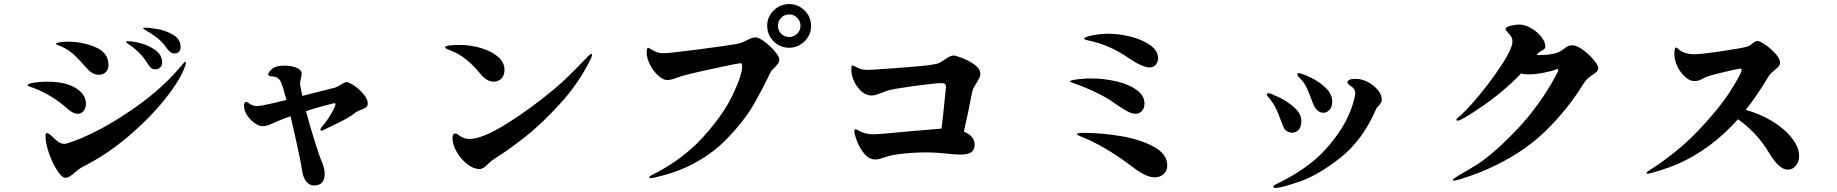

<svg xmlns="http://www.w3.org/2000/svg" viewBox="-20 -883 9040 945"><path d="M694 -736Q685 -741 685 -744Q685 -747 695 -747Q714 -747 755 -740Q796 -733 832.5 -711.5Q869 -690 869 -651Q869 -636 860.5 -628Q852 -620 841 -620Q827 -620 818 -627Q809 -634 798 -649Q780 -676 754.5 -696Q729 -716 694 -736ZM706 -571Q671 -628 608 -669Q601 -673 601 -677Q601 -680 610 -680Q638 -680 678 -668.5Q718 -657 748 -633.5Q778 -610 778 -576Q778 -559 768 -550.5Q758 -542 744 -542Q731 -542 723.5 -548.5Q716 -555 706 -571ZM268 -660Q266 -661 261 -662.5Q256 -664 256 -667Q256 -672 275.5 -675Q295 -678 310 -678Q387 -678 450.5 -650.5Q514 -623 514 -563Q514 -541 500.5 -528Q487 -515 467 -515Q436 -515 410 -544Q371 -589 340 -617Q309 -645 268 -660ZM210 -228Q220 -228 238 -210Q254 -194 267.5 -184.5Q281 -175 297 -175Q305 -175 332 -184.5Q359 -194 383 -204Q507 -257 646 -354.5Q785 -452 880 -568Q888 -578 892 -578Q895 -578 895 -575Q895 -570 892 -561Q873 -499 799 -404Q725 -309 615.5 -215Q506 -121 385 -61Q375 -56 353 -38Q337 -24 325 -16Q313 -8 302 -8Q285 -8 261.5 -44Q238 -80 221 -129Q204 -178 204 -213Q204 -228 210 -228ZM137 -453Q132 -455 124 -457.5Q116 -460 116 -463Q116 -471 145.5 -476Q175 -481 211 -481Q302 -481 352.5 -450Q403 -419 403 -372Q403 -352 392 -337.5Q381 -323 363 -323Q340 -323 313 -347Q233 -419 137 -453Z M1790 -374Q1790 -361 1782 -355Q1774 -349 1758 -343Q1740 -337 1734 -332Q1709 -312 1682 -297.5Q1655 -283 1611 -262L1574 -244Q1567 -240 1562 -240Q1557 -240 1557 -244Q1557 -251 1566 -261Q1589 -287 1610 -323Q1631 -359 1631 -369Q1631 -375 1624 -375Q1610 -372 1571.5 -361.5Q1533 -351 1486 -336Q1506 -260 1530 -184.5Q1554 -109 1564 -87Q1578 -54 1578 -27Q1578 -7 1570.5 7Q1563 21 1549 26Q1538 30 1527 30Q1502 30 1486.5 9.5Q1471 -11 1466 -49Q1462 -76 1445.5 -153.5Q1429 -231 1410 -311Q1365 -295 1350 -288Q1317 -273 1302.5 -267.5Q1288 -262 1273 -262Q1255 -262 1233.5 -277Q1212 -292 1196.5 -315.5Q1181 -339 1181 -362Q1181 -372 1184 -377Q1187 -382 1191 -382Q1195 -382 1204 -375.5Q1213 -369 1222.5 -365Q1232 -361 1247 -361Q1268 -361 1390 -391Q1372 -456 1366 -471Q1355 -505 1321 -507Q1300 -507 1300 -517Q1300 -526 1317 -542Q1335 -560 1379 -560Q1414 -560 1439.5 -549.5Q1465 -539 1465 -520Q1465 -512 1461 -498Q1457 -482 1457 -473Q1457 -465 1458 -460Q1467 -417 1468 -411L1630 -452Q1642 -456 1659 -467Q1661 -468 1670 -473.5Q1679 -479 1685 -479Q1697 -479 1723 -461.5Q1749 -444 1769.5 -419.5Q1790 -395 1790 -374Z M2345 -519Q2272 -609 2193 -636Q2171 -644 2171 -650Q2171 -657 2194 -659.5Q2217 -662 2239 -662Q2292 -662 2344 -647.5Q2396 -633 2429.5 -605Q2463 -577 2463 -539Q2463 -511 2447.5 -496Q2432 -481 2409 -481Q2376 -481 2345 -519ZM2207 -204Q2207 -226 2221 -226Q2229 -226 2237 -219Q2260 -199 2291 -199Q2353 -199 2473 -273.5Q2593 -348 2713 -449Q2772 -499 2845 -576Q2884 -618 2890 -618Q2894 -618 2894 -613Q2894 -606 2888 -594Q2829 -473 2734 -369.5Q2639 -266 2554.5 -201Q2470 -136 2420 -106Q2399 -93 2382 -76Q2359 -51 2340 -51Q2311 -51 2280 -75Q2249 -99 2228 -135Q2207 -171 2207 -204Z M3756 -756Q3756 -800 3788 -831.5Q3820 -863 3864 -863Q3908 -863 3940 -831.5Q3972 -800 3972 -756Q3972 -711 3940 -679.5Q3908 -648 3864 -648Q3819 -648 3787.5 -680Q3756 -712 3756 -756ZM3920 -756Q3920 -779 3903.5 -795.5Q3887 -812 3864 -812Q3841 -812 3825 -795.5Q3809 -779 3809 -756Q3809 -733 3825 -717Q3841 -701 3864 -701Q3887 -701 3903.5 -717Q3920 -733 3920 -756ZM3176 -11Q3176 -16 3187 -21Q3335 -94 3435.5 -203Q3536 -312 3584.5 -412.5Q3633 -513 3633 -559Q3633 -572 3623 -572Q3615 -572 3480.5 -543Q3346 -514 3322 -504Q3283 -489 3265 -489Q3244 -489 3220 -510.5Q3196 -532 3179.5 -564Q3163 -596 3163 -626Q3163 -648 3171 -648Q3173 -648 3184.5 -640.5Q3196 -633 3211 -627Q3226 -621 3246 -621Q3274 -621 3419.5 -640Q3565 -659 3607 -667Q3630 -671 3658 -686Q3668 -691 3678 -695Q3688 -699 3699 -699Q3715 -699 3743 -678Q3771 -657 3793.5 -630.5Q3816 -604 3816 -590Q3816 -580 3810.5 -572Q3805 -564 3793 -551Q3791 -549 3783 -541.5Q3775 -534 3772 -526Q3725 -429 3682.5 -357Q3640 -285 3558.5 -200.5Q3477 -116 3362 -62Q3310 -38 3252 -22Q3194 -6 3182 -6Q3176 -6 3176 -11Z M4777 -171Q4777 -145 4760 -133.5Q4743 -122 4707 -122Q4682 -122 4640 -127Q4580 -133 4543 -133Q4484 -133 4427 -127Q4370 -121 4344 -112Q4329 -107 4314.5 -102.5Q4300 -98 4289 -98Q4258 -98 4234.5 -126Q4211 -154 4198 -188.5Q4185 -223 4185 -235Q4185 -247 4192 -247Q4195 -247 4203 -242Q4236 -222 4279 -222Q4307 -222 4459 -237Q4496 -240 4537 -243.5Q4578 -247 4614 -250L4621 -309Q4636 -448 4636 -454Q4636 -465 4631 -469.5Q4626 -474 4614 -474Q4585 -474 4481.5 -460Q4378 -446 4348 -437Q4325 -429 4313 -424Q4310 -423 4297 -418Q4284 -413 4269 -413Q4243 -413 4220 -433.5Q4197 -454 4183.5 -483.5Q4170 -513 4170 -538Q4170 -551 4171 -556Q4172 -561 4176 -561Q4179 -561 4190 -555Q4206 -546 4219.5 -542.5Q4233 -539 4250 -539Q4266 -539 4276 -540Q4356 -545 4469 -554Q4582 -563 4602 -573Q4616 -579 4633 -592Q4643 -599 4654 -604.5Q4665 -610 4674 -610Q4682 -610 4715.5 -597.5Q4749 -585 4777 -564.5Q4805 -544 4805 -520Q4805 -509 4800.5 -499.5Q4796 -490 4785 -473Q4778 -462 4772 -450Q4766 -438 4764 -427Q4746 -330 4724 -235Q4777 -214 4777 -171Z M5534 -598Q5442 -662 5336 -684Q5316 -688 5316 -693Q5316 -701 5357 -709Q5398 -717 5434 -717Q5488 -717 5545.5 -702.5Q5603 -688 5641.5 -660.5Q5680 -633 5680 -597Q5680 -578 5668.5 -564.5Q5657 -551 5638 -551Q5603 -551 5534 -598ZM5470 -372Q5433 -400 5374.5 -428Q5316 -456 5265 -473Q5247 -479 5247 -483Q5247 -488 5281.5 -492.5Q5316 -497 5348 -497Q5412 -497 5473 -483Q5534 -469 5573.5 -441Q5613 -413 5613 -373Q5613 -352 5601 -337.5Q5589 -323 5569 -323Q5552 -323 5529 -335Q5506 -347 5470 -372ZM5556 -60Q5414 -168 5293 -214Q5281 -219 5281 -223Q5281 -229 5316 -229Q5403 -229 5497.5 -213Q5592 -197 5658.5 -161Q5725 -125 5725 -68Q5725 -41 5706.5 -25.5Q5688 -10 5664 -10Q5621 -10 5556 -60Z M6431 -404Q6418 -438 6407.5 -458.5Q6397 -479 6376 -500Q6365 -511 6365 -518Q6365 -523 6373 -523Q6385 -523 6427 -503.5Q6469 -484 6503 -452.5Q6537 -421 6537 -383Q6537 -357 6524 -342.5Q6511 -328 6493 -328Q6480 -328 6467.5 -337Q6455 -346 6447 -363Q6435 -391 6431 -404ZM6247 36Q6247 31 6256 26Q6416 -50 6503.5 -147Q6591 -244 6627 -338Q6639 -369 6644.5 -392.5Q6650 -416 6650 -423Q6650 -436 6644.5 -444.5Q6639 -453 6624 -463Q6612 -471 6612 -478Q6612 -485 6621.5 -490Q6631 -495 6651 -495Q6682 -495 6712 -479.5Q6742 -464 6761.5 -440Q6781 -416 6781 -392Q6781 -383 6777.5 -378Q6774 -373 6767 -364Q6757 -356 6752 -344Q6686 -192 6576.5 -106Q6467 -20 6375.5 11Q6284 42 6259 42Q6247 42 6247 36ZM6285 -288Q6273 -323 6259.5 -350.5Q6246 -378 6222 -406Q6215 -415 6215 -418Q6215 -424 6223 -424Q6234 -424 6275.5 -404Q6317 -384 6351 -353.5Q6385 -323 6385 -288Q6385 -259 6372 -244.5Q6359 -230 6341 -230Q6328 -230 6316 -236.5Q6304 -243 6299 -253Q6295 -261 6285 -288Z M7846 -549Q7846 -538 7840 -531.5Q7834 -525 7821 -516Q7791 -499 7775 -473Q7695 -342 7581.5 -233Q7468 -124 7300 -50Q7257 -31 7203 -12.5Q7149 6 7137 6Q7131 6 7131 3Q7131 -2 7154 -16Q7160 -20 7236.5 -65Q7313 -110 7424.5 -223Q7536 -336 7616 -472Q7650 -531 7650 -538Q7650 -543 7646 -543Q7643 -543 7641 -542Q7622 -534 7580.5 -525.5Q7539 -517 7504 -517Q7481 -517 7466 -521Q7379 -429 7258 -348Q7171 -289 7154 -289Q7148 -289 7148 -293Q7148 -298 7157 -305Q7193 -334 7251.5 -403.5Q7310 -473 7359 -545.5Q7408 -618 7420 -656Q7424 -668 7424 -680Q7424 -692 7418 -702Q7412 -712 7401 -723.5Q7390 -735 7390 -739Q7390 -750 7413.5 -756Q7437 -762 7460 -762Q7485 -762 7515 -745Q7545 -728 7565.5 -702.5Q7586 -677 7586 -654Q7586 -647 7582 -643Q7578 -639 7569 -634Q7553 -626 7545 -615L7543 -612H7556Q7630 -612 7664 -633Q7672 -638 7681.5 -645.5Q7691 -653 7699 -656.5Q7707 -660 7720 -660Q7740 -660 7770 -638.5Q7800 -617 7823 -589.5Q7846 -562 7846 -549Z M8835 -115Q8835 -86 8818.5 -67Q8802 -48 8779 -48Q8758 -48 8735 -68.5Q8712 -89 8685 -134Q8657 -181 8618 -223Q8579 -265 8534 -296Q8403 -149 8238 -76Q8198 -59 8148 -43.5Q8098 -28 8090 -28Q8084 -28 8084 -32Q8084 -35 8094 -42Q8237 -133 8339.5 -241Q8442 -349 8497 -435.5Q8552 -522 8552 -539Q8552 -545 8545 -545Q8536 -545 8463.5 -528Q8391 -511 8372 -502Q8369 -500 8353.5 -492Q8338 -484 8320 -484Q8286 -484 8252 -529Q8238 -547 8229.5 -571.5Q8221 -596 8221 -617Q8221 -649 8230 -649Q8233 -649 8238 -644Q8250 -631 8271.5 -623.5Q8293 -616 8317 -616Q8354 -616 8453.5 -631Q8553 -646 8577 -653Q8592 -657 8605 -669Q8611 -674 8617.5 -677.5Q8624 -681 8631 -681Q8643 -681 8670 -662Q8697 -643 8719 -618.5Q8741 -594 8741 -576Q8741 -565 8735.5 -558Q8730 -551 8717 -540Q8708 -533 8698.5 -524Q8689 -515 8682 -503Q8626 -409 8572 -342Q8646 -322 8706 -284.5Q8766 -247 8800.5 -202Q8835 -157 8835 -115Z"/></svg>

Font: Shippori Antique
Style: Regular
Weight: 400
Designer: FONTDASU
Foundry: FONTDASU / Google Inc. / but / Adobe
Version: Version 2.001